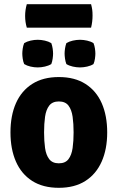

<svg xmlns="http://www.w3.org/2000/svg" viewBox="-20 -882 562 917"><path d="M492 -249.5Q492 -169.5 465.5 -110Q439 -50.5 387.8 -17.8Q336.5 15 261 15Q185 15 133.5 -18Q82 -51 56 -110.5Q30 -170 30 -249.5Q30 -330 56.2 -389.2Q82.5 -448.5 134 -481.2Q185.5 -514 261 -514Q337 -514 388.5 -481Q440 -448 466 -388.8Q492 -329.5 492 -249.5ZM190.5 -249.5Q190.5 -208.5 195.2 -175Q200 -141.5 215.2 -121.8Q230.5 -102 261 -102Q292 -102 307 -121.8Q322 -141.5 326.8 -175Q331.5 -208.5 331.5 -249.5Q331.5 -291 326.8 -324.5Q322 -358 307 -377.8Q292 -397.5 261 -397.5Q230.5 -397.5 215.2 -377.8Q200 -358 195.2 -324.5Q190.5 -291 190.5 -249.5ZM86.5 -626Q86.5 -636 88.5 -650Q90.5 -664 95.5 -676Q108.5 -684 126 -688Q143.5 -692 160 -692Q176.5 -692 194.2 -688Q212 -684 225 -676Q229.5 -664 231.5 -650Q233.5 -636 233.5 -626Q233.5 -616 231.5 -601.8Q229.5 -587.5 225 -576Q212 -568 194.2 -564Q176.5 -560 160 -560Q143.5 -560 126 -564Q108.5 -568 95.5 -576Q90.5 -587.5 88.5 -601.8Q86.5 -616 86.5 -626ZM288.5 -626Q288.5 -636 290.5 -650Q292.5 -664 297 -676Q310 -684 327.8 -688Q345.5 -692 362 -692Q378.5 -692 396.2 -688Q414 -684 426.5 -676Q431.5 -664 433.5 -650Q435.5 -636 435.5 -626Q435.5 -616 433.5 -601.8Q431.5 -587.5 426.5 -576Q414 -568 396.2 -564Q378.5 -560 362 -560Q345.5 -560 327.8 -564Q310 -568 297 -576Q292.5 -587.5 290.5 -601.8Q288.5 -616 288.5 -626ZM108 -750Q100 -776.5 100 -806Q100 -834 108 -862H415Q419 -846.5 420.5 -835.5Q422 -824.5 422 -807.5Q422 -778 415 -750Z"/></svg>

Font: Signika
Style: Bold
Weight: 700
Designer: Anna Giedry
Foundry: Anna Giedry
Version: Version 2.001